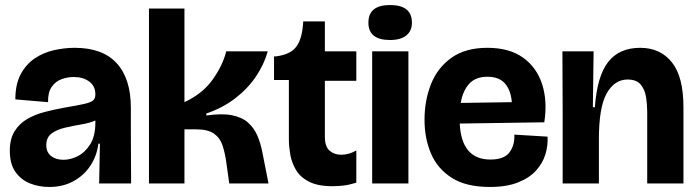

<svg xmlns="http://www.w3.org/2000/svg" viewBox="-20 -729 2770 763"><path d="M176 14Q135 14 99.5 0Q64 -14 41.5 -45.5Q19 -77 19 -130Q19 -177 38 -207.5Q57 -238 88 -256Q119 -274 157.5 -284Q196 -294 235 -301Q288 -310 314.5 -316Q341 -322 350 -330Q359 -338 359 -354Q359 -387 334.5 -405Q310 -423 273 -423Q249 -423 225 -414.5Q201 -406 185.5 -384Q170 -362 171 -323L41 -334Q41 -394 62 -433.5Q83 -473 117.5 -496.5Q152 -520 194 -529.5Q236 -539 277 -539Q388 -539 444 -477.5Q500 -416 500 -301V-206Q500 -155 500.5 -103Q501 -51 501 0H374Q375 -38 375.5 -76.5Q376 -115 377 -158H371Q365 -110 339.5 -71Q314 -32 272 -9Q230 14 176 14ZM232 -94Q260 -94 289 -108.5Q318 -123 338.5 -155.5Q359 -188 359 -243V-250Q336 -240 303 -234.5Q270 -229 238 -221.5Q206 -214 185 -198.5Q164 -183 164 -152Q164 -124 183 -109Q202 -94 232 -94Z M572 0V-695H713V-323Q786 -357 826 -414Q866 -471 879 -525H1044Q1030 -474 997.5 -425.5Q965 -377 915 -338.5Q865 -300 800 -278V-270Q862 -279 902 -271Q942 -263 966 -241.5Q990 -220 1003 -189.5Q1016 -159 1023 -122L1047 0H891L879 -86Q874 -121 864.5 -150.5Q855 -180 831 -197.5Q807 -215 759 -215H713V0Z M1302 11Q1243 11 1208 -7Q1173 -25 1156 -54Q1139 -83 1133.5 -115Q1128 -147 1128 -174V-411H1069V-505H1077Q1132 -512 1155.5 -541Q1179 -570 1184 -630L1185 -644H1271V-525H1396V-408H1271V-186Q1271 -146 1290 -130Q1309 -114 1336 -114Q1366 -114 1396 -131V-3Q1367 6 1344 8.5Q1321 11 1302 11Z M1459 0V-525H1603V0ZM1530 -570Q1444 -570 1444 -639Q1444 -709 1530 -709Q1617 -709 1617 -639Q1617 -606 1594.5 -588Q1572 -570 1530 -570Z M1927 14Q1832 14 1775 -22.5Q1718 -59 1692.5 -119.5Q1667 -180 1667 -253Q1667 -329 1692.5 -394Q1718 -459 1773.5 -499Q1829 -539 1917 -539Q2004 -539 2058.5 -500Q2113 -461 2134.5 -394Q2156 -327 2143 -243L1807 -238Q1814 -95 1929 -95Q1984 -95 2005 -124Q2026 -153 2024 -194L2156 -186Q2158 -151 2147.5 -116Q2137 -81 2110.5 -51.5Q2084 -22 2038.5 -4Q1993 14 1927 14ZM1917 -424Q1870 -424 1844.5 -396Q1819 -368 1811 -320L2014 -323Q2010 -371 1986.5 -397.5Q1963 -424 1917 -424Z M2216 0V-286L2215 -525H2339L2336 -303H2344Q2353 -427 2397 -483Q2441 -539 2524 -539Q2604 -539 2650 -481.5Q2696 -424 2696 -303V0H2552V-285Q2552 -313 2547.5 -342.5Q2543 -372 2526.5 -392.5Q2510 -413 2474 -413Q2422 -413 2391 -358Q2360 -303 2360 -176V0Z"/></svg>

Font: Bricolage Grotesque 48pt Bricolage Grotesque 48pt Regular
Style: Bold
Weight: 700
Designer: Mathieu Triay
Foundry: Atelier Triay
Version: Version 1.000; ttfautohint (v1.8.4.7-5d5b);gftools[0.9.32]